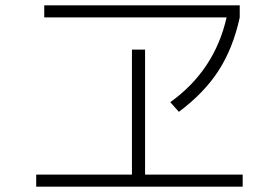

<svg xmlns="http://www.w3.org/2000/svg" viewBox="-20 -718 1040 716"><path d="M145 -653V-698H874V-653Q849 -538 795 -454.5Q741 -371 647 -301L615 -337Q780 -455 825 -653ZM115 -67H472V-533H521V-67H885V-22H115Z"/></svg>

Font: Mplus 1p Light
Style: Regular
Weight: 300
Version: Version 1.061